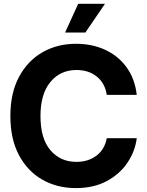

<svg xmlns="http://www.w3.org/2000/svg" viewBox="-20 -964 759 994"><path d="M372.6 9.8Q275.4 9.8 198.7 -34.2Q122.1 -78.1 77.9 -161.4Q33.7 -244.6 33.7 -363.3Q33.7 -482.4 78.4 -565.9Q123 -649.4 200 -693.4Q276.9 -737.3 372.6 -737.3Q457 -737.3 524.7 -706.1Q592.3 -674.8 635.3 -615.7Q678.2 -556.6 688 -472.7H532.7Q523.9 -532.7 481.7 -567.1Q439.5 -601.6 376 -601.6Q292 -601.6 240.7 -539.3Q189.5 -477.1 189.5 -363.3Q189.5 -246.6 241 -186.3Q292.5 -126 375.5 -126Q437 -126 479.5 -158.2Q522 -190.4 532.7 -248.5H688Q679.7 -181.6 640.4 -122.6Q601.1 -63.5 533.4 -26.9Q465.8 9.8 372.6 9.8ZM316.9 -795.4 384.8 -944.3H523.4L421.9 -795.4Z"/></svg>

Font: Inter Tight
Style: Bold
Weight: 700
Designer: Rasmus Andersson
Foundry: rsms
Version: Version 3.004; ttfautohint (v1.8.4.7-5d5b)